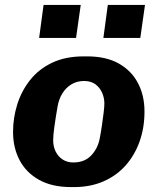

<svg xmlns="http://www.w3.org/2000/svg" viewBox="-20 -750 640 780"><path d="M269 10Q191 10 138.5 -19.5Q86 -49 59.5 -99.5Q33 -150 33 -214Q33 -271 50 -325.5Q67 -380 102 -424.5Q137 -469 191.5 -495Q246 -521 320 -521H334Q411 -521 462.5 -492Q514 -463 540.5 -412.5Q567 -362 567 -297Q567 -231 547 -175Q527 -119 490 -77.5Q453 -36 400 -13Q347 10 281 10ZM278 -90Q323 -90 350 -118Q377 -146 385 -187Q390 -212 394 -240Q398 -268 401 -292Q404 -316 404 -329Q404 -353 394.5 -374Q385 -395 367 -408Q349 -421 322 -421Q292 -421 269.5 -407Q247 -393 233 -370Q219 -347 214 -318Q206 -272 201 -236Q196 -200 196 -180Q196 -155 206 -134.5Q216 -114 234.5 -102Q253 -90 278 -90ZM139 -596 157 -730H308L289 -596ZM400 -596 418 -730H569L550 -596Z"/></svg>

Font: Chivo Mono
Style: Bold Italic
Weight: 700
Italic angle: -8.05°
Monospace: yes
Version: Version 1.008